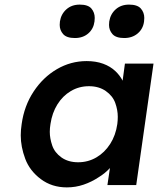

<svg xmlns="http://www.w3.org/2000/svg" viewBox="-20 -803 686 833"><path d="M270 10Q205 10 157 -26Q109 -62 89.5 -114Q70 -166 70 -216Q70 -239 74 -265Q85 -344 126 -406Q167 -468 227 -503Q287 -538 356 -538Q396 -538 427.5 -526.5Q459 -515 481 -494Q500 -476 512 -453L522 -527H646L571 0H446L457 -74Q436 -51 408 -34Q378 -14 343 -2Q308 10 270 10ZM319 -99Q362 -99 398 -120Q434 -141 458 -178.5Q482 -216 489 -265Q491 -281 491 -296Q491 -326 480 -356.5Q469 -387 439 -408Q409 -429 366 -429Q323 -429 287.5 -408Q252 -387 229 -350Q206 -313 199 -265Q196 -247 196 -231Q196 -203 206.5 -172Q217 -141 246.5 -120Q276 -99 319 -99ZM519 -638Q483 -638 468 -655Q453 -672 453 -695Q453 -702 454 -710Q459 -742 482 -762.5Q505 -783 540 -783Q576 -783 591 -766Q606 -749 606 -725Q606 -718 605 -710Q601 -678 577.5 -658Q554 -638 519 -638ZM305 -638Q269 -638 254 -655Q239 -672 239 -695Q239 -702 240 -710Q245 -742 268 -762.5Q291 -783 326 -783Q362 -783 376.5 -766Q391 -749 391 -725Q391 -718 390 -710Q386 -678 363 -658Q340 -638 305 -638Z"/></svg>

Font: Lexend Med
Style: Italic
Weight: 500
Italic angle: -8.13011°
Designer: Bonnie Shaver-Troup, Thomas Jockin
Foundry: Lexend
Version: Version 1.007